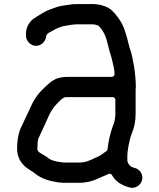

<svg xmlns="http://www.w3.org/2000/svg" viewBox="-20 -738 770 928"><path d="M596.5 -2C596.5 -8.7 598.7 -14 599.5 -21.6C599.6 -25.7 600.1 -30.3 601.9 -37C605.8 -56.6 609.7 -74.3 617.4 -93.7C629.6 -123.3 635.5 -151.6 635.5 -191L635.5 -304C635.5 -308.5 635.8 -312.5 636.5 -317.9C636.4 -348.7 632.9 -386.8 627.7 -417.9C622.9 -444.1 617.4 -477.6 609.3 -498.6C603.6 -513.9 600.1 -533.2 596 -547.6L588 -575.4C584.9 -585.5 582.2 -593.6 579.4 -601.3L571.6 -618.9C561.6 -640.9 537.1 -672.9 519.7 -688.7C499 -706.6 465.2 -718.5 424 -718.5H361C351.2 -718.5 342.2 -718.2 330.3 -717.6C296.6 -712.8 266.6 -709.7 241.5 -699.3C222.6 -692.5 208.7 -688.4 195.4 -680.2L181.1 -672.1C170.9 -666.5 152.8 -654.5 141.2 -646.8C122.6 -632.8 105.5 -606.6 105.5 -575V-566C105.5 -539.8 128.2 -516.5 154 -516.5C180.3 -516.5 201.4 -538.7 203.5 -564C204.4 -574.7 219.8 -581.7 226.3 -585.1L244.2 -595.1C257.3 -601.6 276.1 -610.6 295 -613.3C313.3 -616.7 335.5 -620.5 359 -620.5H424C437.2 -620.5 452.5 -617.1 457.8 -611.8C472.4 -597.2 482 -581 488.6 -564.6C501.2 -533.2 506.1 -495 516.7 -467.5C516.8 -467.1 517 -466.5 517.1 -466L522.2 -445.8C526.9 -423.9 533.5 -406 533.5 -382V-379C533.5 -373.6 528.6 -366.5 521 -366.5H311C253.9 -366.5 235.4 -351.9 201.4 -320.8C168.6 -290.8 149.8 -267.2 131.3 -227.7L119.3 -201.6C105 -173.1 92 -142.2 77.5 -113C68.6 -89.6 62.5 -55.5 62.5 -21C62.5 20.2 79.3 47.3 103.2 68.6C115.3 79 134.7 89.1 149.8 101.2C174.1 120.7 207.2 134.2 246.1 140.7L262.6 143.6C268.8 144.2 276.1 144.8 284.5 145.5H365C397.1 145.5 431.8 136.1 454.4 124.8C468.8 117.6 494.6 108 507.5 101.8C512.7 100.7 518.2 103.2 520.8 107.8C538.9 139.4 565.5 156.6 605.5 168C634.3 176.4 659.8 155.9 666 134.5C674.6 104.9 654.8 80.3 632.6 74C628.3 72.8 623.5 71.8 618 69.4C606.8 64.6 595.5 49.8 595.5 36V12C595.5 7.3 596.5 2.7 596.5 -2ZM525 -268.5C531.8 -268.5 537.5 -262.8 537.5 -256V-180C537.5 -179.6 537.5 -178.9 537.4 -178.4L535.4 -162.2C533.3 -149.8 531 -141.6 525.6 -129.2C512.8 -94.9 504.6 -57.4 499.4 -15.4C498.7 -9.8 494.4 -6.7 489.5 -4.3L469.3 10.2C461.7 15.5 454 20 440.6 24.6C422.1 33.3 397.4 47.5 365 47.5H290C285.3 47.5 280.7 47.1 275.9 46.3L259.8 43.5C257.8 43.4 254.1 43.2 248.3 41.1C235.8 38.9 219.5 32.6 208.9 22.6C202.3 17.9 193.9 12.5 183.9 6.9C179.3 4.3 160.5 -4.1 160.5 -18V-21C160.5 -25 160.8 -28.5 161.5 -33.9C161.5 -44.3 161.3 -63.2 168.9 -75.8C180.4 -102.6 197.1 -134.6 208.5 -162L218.7 -184.4C232.6 -212.1 244.2 -225.9 266.2 -247.8C273.8 -255.4 281.1 -262.5 288 -264.9C292.6 -266.4 290.7 -268.5 300 -268.5Z"/></svg>

Font: Smoothie
Style: Light
Weight: 400
Foundry: Cannot Into Space Fonts
Version: Version 0.8